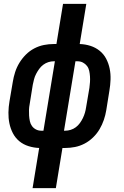

<svg xmlns="http://www.w3.org/2000/svg" viewBox="-20 -755 640 990"><path d="M148 215 182 8Q154 7 127 -1.5Q100 -10 79.5 -27Q59 -44 46.5 -68Q34 -92 28.5 -119Q23 -146 23.5 -175Q24 -204 29 -233L46 -333Q50 -358 58 -383Q66 -408 80 -431Q94 -454 113.5 -473.5Q133 -493 157 -505.5Q181 -518 206.5 -523Q232 -528 257 -528H271L305 -735H425L391 -528Q420 -527 446.5 -518.5Q473 -510 494 -493Q515 -476 527.5 -452Q540 -428 545.5 -401Q551 -374 550 -345Q549 -316 544 -287L528 -187Q524 -162 515.5 -137Q507 -112 493.5 -89Q480 -66 460 -46.5Q440 -27 416 -14.5Q392 -2 366.5 3Q341 8 316 8H302L268 215ZM204 -81 263 -439H257Q243 -439 229 -434.5Q215 -430 203 -421Q191 -412 182 -399.5Q173 -387 166 -373.5Q159 -360 155.5 -346Q152 -332 149 -318L133 -218Q130 -203 129.5 -188.5Q129 -174 130 -159Q131 -144 134 -130Q137 -116 145 -105Q153 -94 165.5 -87.5Q178 -81 193 -81ZM310 -81H316Q330 -81 344.5 -85.5Q359 -90 371 -99Q383 -108 392 -120.5Q401 -133 407.5 -146.5Q414 -160 418 -174Q422 -188 424 -202L441 -302Q443 -317 444 -331.5Q445 -346 444 -361Q443 -376 440 -390Q437 -404 428.5 -415Q420 -426 407.5 -432.5Q395 -439 380 -439H369Z"/></svg>

Font: Iosevka Extended Oblique
Style: Bold
Weight: 700
Width: 7
Italic angle: -9°
Monospace: yes
Designer: Belleve Invis
Foundry: Belleve Invis
Version: Version 32.5.0; ttfautohint (v1.8.4)